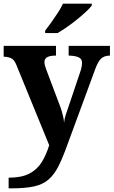

<svg xmlns="http://www.w3.org/2000/svg" viewBox="-20 -786 619 1046"><path d="M27 182Q97 182 139.5 160Q182 138 207 98Q232 58 248 5L68 -435Q57 -461 41 -468.5Q25 -476 4 -477H0V-536H285V-483H282Q254 -483 238 -475Q222 -467 222 -446Q222 -438 225.5 -426.5Q229 -415 232 -407L301 -224Q311 -199 316.5 -180Q322 -161 325 -146.5Q328 -132 329 -118Q331 -139 339.5 -165Q348 -191 351 -198L417 -394Q421 -404 424 -419Q427 -434 427 -443Q427 -465 409 -473.5Q391 -482 358 -483H354V-536H579V-483H575Q547 -482 530.5 -466.5Q514 -451 499 -410L348 0Q322 73 298.5 119.5Q275 166 244 192.5Q213 219 165.5 229.5Q118 240 44 240H27ZM226 -619Q241 -638 259.5 -664Q278 -690 295.5 -717Q313 -744 323 -766H480V-756Q471 -743 449.5 -723Q428 -703 401 -681Q374 -659 346 -639.5Q318 -620 294 -606H226Z"/></svg>

Font: Noto Serif Vithkuqi
Style: Bold
Weight: 700
Version: Version 1.005